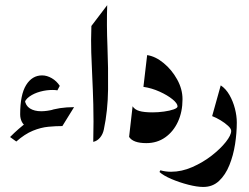

<svg xmlns="http://www.w3.org/2000/svg" viewBox="-20 -554 978 753"><path d="M88.9 -53.7Q72.3 -63 65.7 -76.2Q59.1 -89.4 59.1 -105.5Q59.1 -182.6 82.5 -220.5Q106 -258.3 145 -258.3Q164.1 -258.3 183.1 -247.3Q202.1 -236.3 214.4 -217.3L205.1 -199.7Q197.3 -201.2 185.5 -201.2Q161.6 -201.2 137.5 -194.6Q113.3 -188 95.7 -175.5Q78.1 -163.1 74.7 -146.5L77.1 -162.6Q80.1 -139.6 97.4 -128.7Q114.7 -117.7 141.6 -117.7Q163.1 -117.7 190.9 -124.5ZM270.5 -133.8 224.6 -59.6Q199.2 -59.6 169.9 -56.9Q140.6 -54.2 108.9 -41.3Q77.1 -28.3 43.9 1L19.5 -16.6Q51.8 -49.3 87.4 -75.9Q123 -102.5 167.5 -118.2Q211.9 -133.8 270.5 -133.8Z M338.4 -452.1 400.4 -533.7Q397.9 -457 401.4 -372.1Q404.8 -287.1 403.8 -203.1Q402.8 -119.1 387.2 -45.9Q383.3 -27.3 372.3 -14.2Q361.3 -1 345.7 2.4Q347.7 -83.5 345.9 -144.5Q344.2 -205.6 341.8 -253.7Q339.4 -301.8 337.9 -348.1Q336.4 -394.5 338.4 -452.1Z M557.1 -337.9Q589.8 -333 621.8 -306.6Q653.8 -280.3 674.8 -242.4Q695.8 -204.6 695.8 -165Q695.8 -115.7 678 -76.9Q660.2 -38.1 628.2 -15.4Q596.2 7.3 553.7 7.3Q502 7.3 486.3 -17.1L500 -137.2Q508.3 -124 526.6 -118.7Q544.9 -113.3 578.6 -113.3Q600.6 -113.3 623.3 -116.5Q646 -119.6 661.1 -125Q676.3 -130.4 676.3 -136.7Q676.3 -148.4 656.5 -164.6Q636.7 -180.7 606 -194.6Q575.2 -208.5 542.5 -213.4Z M605.5 120.6 608.9 113.8Q628.9 119.6 650.9 119.6Q692.4 119.6 734.1 101.3Q775.9 83 810.3 56.2Q844.7 29.3 865.7 2.7Q886.7 -23.9 886.7 -40.5Q886.7 -49.3 874.5 -60.5Q862.3 -71.8 845 -82.3Q827.6 -92.8 812 -98.6L845.7 -219.2Q865.7 -206.1 879.9 -181.4Q894 -156.7 901.4 -127.9Q908.7 -99.1 908.7 -73.7Q908.7 -32.7 901.9 11.5Q895 55.7 879.6 93.8Q864.3 131.8 839.1 155.5Q814 179.2 777.3 179.2Q752.9 179.2 718.5 170.4Q684.1 161.6 652.6 148.2Q621.1 134.8 605.5 120.6Z"/></svg>

Font: Lateef
Style: Bold
Weight: 700
Designer: SIL International
Foundry: SIL International
Version: Version 4.200